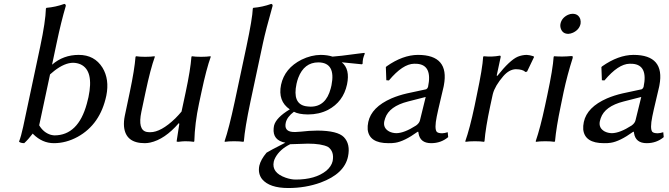

<svg xmlns="http://www.w3.org/2000/svg" viewBox="-20 -718 3403 976"><path d="M179.2 -81.1Q201.2 -43.9 238.3 -32.7Q248 -30.3 256.3 -29.8Q377.4 -29.8 421.4 -190.9Q425.8 -207 429.7 -224.1Q458 -358.4 390.1 -390.6Q372.6 -398.4 352.1 -398.9Q308.6 -398.9 255.9 -357.9Q245.6 -350.1 234.4 -339.8ZM268.1 -500 244.6 -389.2Q301.8 -439 380.4 -439Q460.4 -439 501 -374Q537.1 -314.5 520.5 -231.9Q489.7 -85.9 375 -22.5Q315.9 9.8 253.9 9.8Q195.3 9.8 148.9 -36.1Q147 -38.1 146.5 -39.1Q123.5 -8.8 103 9.8Q83.5 9.3 76.7 2Q87.4 -25.4 97.7 -73.2L184.6 -481.9Q211.4 -608.4 213.4 -674.8L216.3 -678.2Q262.7 -682.1 307.1 -698.2Q314.9 -696.3 314.5 -688Q291 -608.9 268.1 -500Z M888.7 -91.8Q817.4 -9.3 743.2 6.8Q728.5 9.8 715.8 9.8Q618.2 9.8 610.4 -75.2Q608.4 -100.6 614.3 -128.9L639.6 -249Q664.1 -365.2 668.9 -429.2L671.9 -432.1Q689.5 -429.2 718.3 -429.2Q747.1 -429.2 765.6 -432.1L767.1 -429.2Q745.1 -368.7 719.7 -249L698.7 -149.9Q679.2 -57.1 725.6 -47.4Q733.9 -45.9 743.7 -45.9Q798.3 -45.9 871.1 -116.2Q888.7 -133.8 902.8 -150.9L923.8 -249Q948.2 -363.3 953.1 -429.2L955.6 -432.1Q973.1 -429.2 1002 -429.2Q1030.8 -429.2 1049.8 -432.1L1051.3 -429.2Q1029.3 -368.7 1003.9 -249L991.7 -191.9Q970.2 -91.3 967.8 0L965.3 2.9Q946.3 0 921.4 0Q908.7 0 886.2 2.9Q877.4 2.9 877.9 0L891.6 -88.9Z M1172.9 -200.2 1232.9 -481.9Q1263.2 -625 1265.1 -674.8L1267.6 -678.2Q1314 -682.1 1358.9 -698.2Q1366.7 -696.3 1365.7 -688Q1331.1 -565.9 1316.9 -500L1252.9 -200.2Q1224.6 -65.9 1219.7 0L1216.8 2.9Q1199.2 0 1170.4 0Q1141.6 0 1123 2.9L1121.6 0Q1144 -65.4 1172.9 -200.2Z M1371.6 104Q1359.9 159.7 1431.6 185.1Q1459.5 194.8 1482.9 194.8Q1583 194.8 1638.7 149.9Q1664.6 127.9 1670.9 101.1Q1680.2 52.2 1647.5 28.8Q1614.3 12.2 1544.9 12.2Q1539.6 12.2 1515.1 13.2Q1472.7 15.1 1455.1 15.1Q1402.3 41 1379.4 83.5Q1373.5 94.7 1371.6 104ZM1744.1 -289.1Q1725.1 -200.2 1647 -159.2Q1601.6 -136.2 1545.4 -136.2Q1498 -136.7 1474.1 -149.9Q1439 -123.5 1432.6 -94.2Q1423.3 -51.3 1466.8 -47.4Q1473.1 -46.9 1480.5 -46.9Q1483.4 -46.9 1509.8 -48.8Q1548.8 -53.7 1593.8 -54.2Q1695.8 -53.7 1728 -21Q1762.2 14.6 1749 78.1Q1730.5 165.5 1609.9 210Q1533.2 237.8 1445.8 237.8Q1350.1 237.8 1312.5 192.9Q1290 164.1 1298.3 124Q1305.7 92.8 1335 58.1Q1349.1 48.8 1427.7 8.8Q1429.7 7.8 1430.7 7.3Q1365.2 -4.4 1371.1 -66.4Q1372.1 -73.2 1373 -79.1Q1382.8 -119.6 1453.1 -162.1Q1391.6 -204.1 1408.7 -287.1Q1426.8 -371.1 1512.7 -414.6Q1561.5 -438.5 1610.8 -439Q1645 -438.5 1670.4 -430.2Q1698.7 -431.6 1803.7 -445.8Q1819.3 -447.8 1832 -449.2L1834.5 -445.8Q1828.6 -431.6 1825.7 -419.9Q1823.2 -406.7 1823.2 -394L1819.8 -391.1Q1728 -400.9 1717.3 -401.4Q1760.3 -366.7 1744.1 -289.1ZM1665 -284.2Q1688 -399.9 1598.6 -400.9Q1525.9 -400.9 1496.1 -322.3Q1490.7 -307.6 1487.3 -292Q1465.8 -190.9 1533.7 -178.2Q1545.4 -176.3 1559.1 -175.8Q1636.7 -175.8 1661.1 -268.1Q1663.6 -276.4 1665 -284.2Z M2144 -225.1 2054.2 -202.1Q1958.5 -177.7 1938 -117.2Q1935.5 -109.4 1933.6 -102.1Q1926.3 -67.4 1958 -49.8Q1974.1 -41.5 1994.6 -41Q2035.2 -41.5 2095.2 -80.1Q2111.3 -91.8 2114.7 -106ZM2106.4 -47.9H2102.5Q2034.7 1 1988.8 7.8Q1972.7 10.3 1954.1 9.8Q1856.9 9.8 1849.1 -59.6Q1847.7 -77.6 1852.1 -98.1Q1868.2 -173.3 1969.7 -217.8Q2006.3 -233.4 2048.8 -243.2L2146.5 -264.2Q2153.3 -268.1 2155.8 -275.9Q2179.2 -387.2 2100.6 -393.6Q2093.3 -394 2085 -394Q2027.3 -393.1 1957 -309.1L1943.8 -310.1L1941.4 -377L1945.3 -380.9Q2027.3 -438.5 2104.5 -439Q2265.6 -439 2236.3 -284.2Q2235.4 -279.8 2234.9 -276.9Q2233.9 -272.5 2224.1 -231Q2203.6 -144.5 2200.2 -126Q2187.5 -63.5 2200.2 -47.9Q2207.5 -40.5 2228 -40.5Q2240.7 -41 2255.9 -45.9L2258.3 -21Q2221.7 9.8 2171.9 9.8Q2115.2 9.8 2107.4 -41Q2106.9 -44.9 2106.4 -47.9Z M2504.9 -334 2507.8 -332Q2571.3 -412.1 2611.8 -429.7Q2633.3 -438.5 2657.2 -439Q2671.4 -438.5 2691.9 -432.1L2694.8 -428.2L2659.2 -354L2650.9 -352.1Q2637.7 -365.7 2602.1 -366.2Q2568.4 -365.2 2538.6 -331.1Q2496.1 -281.7 2485.4 -240.7Q2484.4 -235.8 2483.4 -231.9L2472.2 -180.2Q2448.2 -67.9 2442.9 0L2440.4 2.9Q2422.9 0 2394 0Q2365.2 0 2346.7 2.9L2345.2 0Q2367.7 -63 2392.6 -180.2L2403.8 -234.9Q2433.1 -373 2436 -429.2L2439 -432.1Q2481.9 -427.7 2520.5 -435.1Q2526.4 -435.1 2524.9 -427.2Q2524.4 -425.8 2524.4 -424.8Z M2829.1 -597.2Q2835.4 -627.4 2867.2 -642.6Q2878.9 -647.9 2890.6 -647.9Q2919.9 -647.9 2929.7 -621.1Q2933.1 -608.9 2931.2 -597.2Q2924.8 -566.9 2892.6 -551.8Q2880.4 -546.4 2869.1 -545.9Q2839.8 -545.9 2830.6 -573.2Q2826.7 -585.4 2829.1 -597.2ZM2762.2 -234.9Q2790.5 -367.7 2794.4 -429.2L2796.9 -432.1Q2838.9 -428.7 2884.3 -433.1Q2891.6 -433.1 2891.6 -429.2Q2891.6 -426.3 2891.1 -422.9Q2863.8 -337.4 2845.2 -251L2830.6 -180.2Q2807.6 -70.8 2801.3 0L2798.3 2.9Q2780.8 0 2752 0Q2723.1 0 2704.6 2.9L2703.1 0Q2726.6 -68.4 2750.5 -180.2Z M3239.7 -225.1 3149.9 -202.1Q3054.2 -177.7 3033.7 -117.2Q3031.2 -109.4 3029.3 -102.1Q3022 -67.4 3053.7 -49.8Q3069.8 -41.5 3090.3 -41Q3130.9 -41.5 3190.9 -80.1Q3207 -91.8 3210.4 -106ZM3202.1 -47.9H3198.2Q3130.4 1 3084.5 7.8Q3068.4 10.3 3049.8 9.8Q2952.6 9.8 2944.8 -59.6Q2943.4 -77.6 2947.8 -98.1Q2963.9 -173.3 3065.4 -217.8Q3102.1 -233.4 3144.5 -243.2L3242.2 -264.2Q3249 -268.1 3251.5 -275.9Q3274.9 -387.2 3196.3 -393.6Q3189 -394 3180.7 -394Q3123 -393.1 3052.7 -309.1L3039.6 -310.1L3037.1 -377L3041 -380.9Q3123 -438.5 3200.2 -439Q3361.3 -439 3332 -284.2Q3331.1 -279.8 3330.6 -276.9Q3329.6 -272.5 3319.8 -231Q3299.3 -144.5 3295.9 -126Q3283.2 -63.5 3295.9 -47.9Q3303.2 -40.5 3323.7 -40.5Q3336.4 -41 3351.6 -45.9L3354 -21Q3317.4 9.8 3267.6 9.8Q3210.9 9.8 3203.1 -41Q3202.6 -44.9 3202.1 -47.9Z"/></svg>

Font: Linux Biolinum Slanted O
Style: Slanted
Weight: 400
Designer: Philipp H. Poll
Foundry: Philipp H. Poll
Version: Version 1.0.4